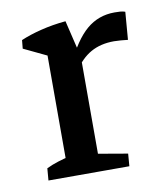

<svg xmlns="http://www.w3.org/2000/svg" viewBox="-53 -415 398 460"><g transform="rotate(-10 146.0 -184.5)"><path d="M79.1 -2.9V-315.4L157.2 -290.5V-2.9ZM29.3 0 31.7 -29.3Q45.9 -36.1 60.1 -40.5Q74.2 -44.9 88.4 -48.3L79.1 -12.7V-79.1H157.2V-12.7L149.4 -43.9L228.5 -30.3L226.1 0ZM141.6 -244.1 131.8 -263.7Q157.7 -319.8 186.8 -344.5Q215.8 -369.1 254.9 -369.1Q261.2 -369.1 268.3 -368.7Q275.4 -368.2 280.8 -366.2L275.4 -298.8Q267.6 -299.8 258.3 -300.5Q249 -301.3 241.7 -301.3Q209 -301.3 185.1 -287.8Q161.1 -274.4 141.6 -244.1ZM79.1 -248.5V-311L90.8 -289.6L23.4 -321.8L25.4 -342.3Q46.9 -351.6 75.2 -358.6Q103.5 -365.7 135.7 -368.7L154.3 -291Z"/></g></svg>

Font: Markazi Text
Style: Regular
Weight: 400
Designer: Borna Izadpanah (Arabic designer), Fiona Ross (Arabic design director) and Florian Runge (Latin designer)
Foundry: Borna Izadpanah and Florian Runge
Version: Version 1.000